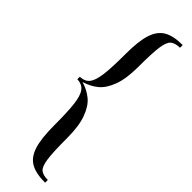

<svg xmlns="http://www.w3.org/2000/svg" viewBox="-327 -776 957 957"><g transform="rotate(45 152.0 -297.0)"><path d="M197.8 -550.8Q197.8 -465.8 178.5 -414.1Q159.2 -362.3 128.2 -336.9Q97.2 -311.5 54.7 -298.8Q97.2 -286.1 128.2 -260.7Q159.2 -235.4 178.5 -183.3Q197.8 -131.3 197.8 -46.9Q197.8 53.2 204.1 97.2Q210.4 141.1 226.3 154.8Q242.2 168.5 277.3 168.9V188Q211.9 188 175.8 167.2Q139.6 146.5 123.5 96.2Q107.4 45.9 107.4 -46.9Q107.4 -143.1 101.1 -193.6Q94.7 -244.1 78.6 -265.9Q62.5 -287.6 31.7 -290H26.4V-308.1H31.7Q62.5 -310.1 78.6 -331.5Q94.7 -353 101.1 -403.6Q107.4 -454.1 107.4 -550.8Q107.4 -640.1 123.5 -689.9Q139.6 -739.7 176 -761Q212.4 -782.2 277.3 -782.2V-763.2Q242.2 -762.2 226.3 -748Q210.4 -733.9 204.1 -690.7Q197.8 -647.5 197.8 -550.8Z"/></g></svg>

Font: Playfair Display SC
Style: Regular
Weight: 400
Designer: Claus Eggers Sørensen
Foundry: Claus Eggers Sørensen
Version: Version 1.004;PS 001.004;hotconv 1.0.70;makeotf.lib2.5.58329